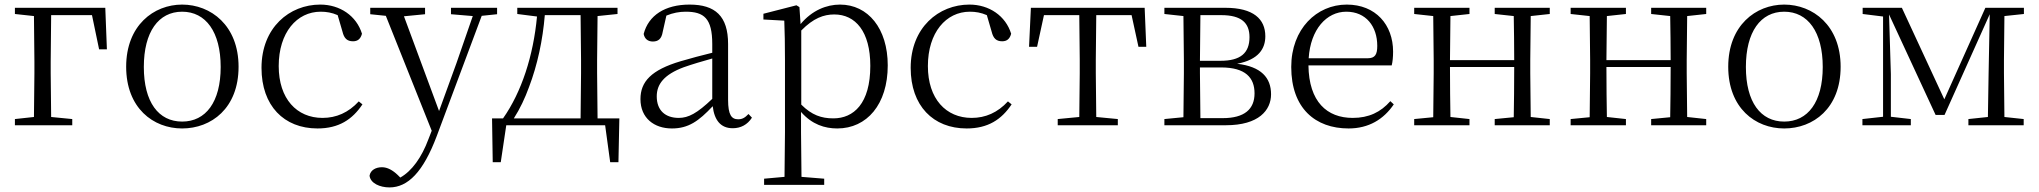

<svg xmlns="http://www.w3.org/2000/svg" viewBox="-20 -546 8887 837"><path d="M45 -485 128 -476 130 -277V-227L128 -36L45 -27V0H295V-27L203 -36L201 -227V-277L203 -480H381L412 -331H446L439 -512H45Z M774 14C901 14 1020 -74 1020 -255C1020 -435 899 -526 774 -526C650 -526 530 -435 530 -255C530 -75 648 14 774 14ZM774 -16C671 -16 607 -101 607 -254C607 -407 671 -495 774 -495C877 -495 942 -407 942 -254C942 -101 877 -16 774 -16Z M1364 14C1457 14 1516 -25 1560 -91L1544 -104C1499 -55 1446 -32 1386 -32C1274 -32 1195 -115 1195 -258C1195 -404 1274 -495 1378 -495C1403 -495 1427 -491 1452 -480L1473 -408C1480 -379 1493 -366 1519 -366C1539 -366 1552 -376 1558 -399C1534 -477 1462 -526 1376 -526C1242 -526 1120 -426 1120 -250C1120 -85 1218 14 1364 14Z M1946 -484 2041 -476 1970 -271 1894 -62 1741 -475 1833 -484V-512H1594V-484L1662 -477L1862 24L1848 60C1818 141 1775 200 1725 228L1714 217C1692 196 1669 183 1645 183C1619 183 1595 195 1591 220C1595 253 1636 271 1678 271C1758 271 1825 204 1884 47L2080 -477L2147 -484V-512H1946Z M2235 -485 2321 -474C2305 -303 2254 -145 2173 -30H2125L2128 161H2163L2187 0H2618L2640 161H2676L2680 -30H2585L2583 -227V-285L2585 -476L2672 -485V-512H2235ZM2511 -30H2220C2247 -72 2269 -119 2286 -166C2323 -263 2346 -371 2355 -480H2511L2513 -285V-227Z M3174 13C3209 13 3238 -2 3258 -33L3243 -49C3227 -32 3215 -26 3198 -26C3169 -26 3154 -45 3154 -111V-354C3154 -476 3098 -526 2986 -526C2879 -526 2807 -479 2786 -398C2790 -377 2804 -365 2826 -365C2849 -365 2864 -376 2869 -407L2885 -478C2914 -490 2942 -495 2969 -495C3049 -495 3085 -466 3085 -354V-316C3040 -305 2991 -292 2947 -279C2819 -241 2772 -190 2772 -114C2772 -31 2832 14 2909 14C2981 14 3026 -18 3087 -83C3094 -23 3121 13 3174 13ZM3085 -115C3019 -52 2981 -32 2939 -32C2881 -32 2843 -64 2843 -126C2843 -179 2875 -221 2961 -253C2998 -266 3042 -279 3085 -291Z M3630 14C3759 14 3850 -91 3850 -261C3850 -422 3764 -526 3642 -526C3583 -526 3520 -501 3470 -441L3465 -515L3452 -523L3308 -486V-461L3399 -456C3401 -406 3402 -351 3402 -282V30L3400 225L3311 233V260H3573V233L3474 225L3472 30V-58C3520 -3 3576 14 3630 14ZM3473 -413C3526 -467 3571 -483 3617 -483C3709 -483 3774 -409 3774 -259C3774 -94 3701 -30 3613 -30C3561 -30 3519 -44 3473 -90Z M4194 14C4287 14 4346 -25 4390 -91L4374 -104C4329 -55 4276 -32 4216 -32C4104 -32 4025 -115 4025 -258C4025 -404 4104 -495 4208 -495C4233 -495 4257 -491 4282 -480L4303 -408C4310 -379 4323 -366 4349 -366C4369 -366 4382 -376 4388 -399C4364 -477 4292 -526 4206 -526C4072 -526 3950 -426 3950 -250C3950 -85 4048 14 4194 14Z M4684 0H4853V-27L4759 -36L4757 -227V-285L4759 -480H4913L4943 -342H4977L4970 -512H4474L4466 -342H4501L4531 -480H4685L4687 -285V-227L4685 -36L4591 -27V0Z M5138 0H5324C5468 0 5521 -66 5521 -135C5521 -207 5478 -256 5373 -268C5468 -286 5496 -335 5496 -388C5496 -463 5444 -512 5322 -512H5056V-485L5139 -476L5141 -285V-227L5139 -35L5056 -27V0ZM5213 -480H5304C5392 -480 5427 -446 5427 -384C5427 -314 5387 -281 5301 -281H5211ZM5211 -252H5303C5410 -252 5449 -207 5449 -139C5449 -70 5405 -31 5310 -31H5213L5211 -227Z M5859 14C5947 14 6012 -26 6056 -91L6041 -105C5999 -57 5947 -32 5877 -32C5765 -32 5686 -102 5684 -261H6047C6051 -277 6053 -297 6053 -321C6053 -438 5977 -526 5851 -526C5720 -526 5609 -420 5609 -254C5609 -74 5714 14 5859 14ZM5685 -292C5693 -418 5763 -495 5849 -495C5935 -495 5984 -431 5984 -346C5984 -309 5975 -292 5942 -292Z M6496 -485 6579 -476C6580 -422 6581 -343 6581 -284H6301L6303 -476L6386 -485V-512H6145V-485L6228 -476L6230 -285V-227L6228 -35L6145 -27V0H6386V-27L6303 -36C6302 -91 6301 -176 6301 -254H6581C6581 -176 6580 -91 6579 -35L6496 -27V0H6736V-27L6653 -36L6651 -227V-285L6653 -476L6736 -485V-512H6496Z M7178 -485 7261 -476C7262 -422 7263 -343 7263 -284H6983L6985 -476L7068 -485V-512H6827V-485L6910 -476L6912 -285V-227L6910 -35L6827 -27V0H7068V-27L6985 -36C6984 -91 6983 -176 6983 -254H7263C7263 -176 7262 -91 7261 -35L7178 -27V0H7418V-27L7335 -36L7333 -227V-285L7335 -476L7418 -485V-512H7178Z M7758 14C7885 14 8004 -74 8004 -255C8004 -435 7883 -526 7758 -526C7634 -526 7514 -435 7514 -255C7514 -75 7632 14 7758 14ZM7758 -16C7655 -16 7591 -101 7591 -254C7591 -407 7655 -495 7758 -495C7861 -495 7926 -407 7926 -254C7926 -101 7861 -16 7758 -16Z M8189 0H8310V-27L8223 -37V-223L8215 -483L8418 -45H8457L8654 -484L8649 -222L8646 -36L8561 -27V0H8802V-27L8718 -36L8716 -227V-285L8718 -476L8803 -485V-512H8635L8456 -113L8271 -512H8100V-485L8189 -474V-37L8099 -27V0Z"/></svg>

Font: Noto Serif CJK KR Light
Style: Regular
Weight: 300
Designer: Ryoko NISHIZUKA 西塚涼子 (kana & ideographs); Frank Grießhammer (Latin, Greek & Cyrillic); Wenlong ZHANG 张文龙 (bopomofo); San
Foundry: Adobe
Version: Version 2.001;hotconv 1.1.0;makeotfexe 2.6.0